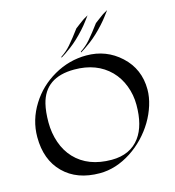

<svg xmlns="http://www.w3.org/2000/svg" viewBox="-141 -1092 1139 1250"><g transform="rotate(-15 428.5 -467.0)"><path d="M816.9 -407.2Q816.9 -356.9 799.8 -302Q782.7 -247.1 752.7 -197Q722.7 -147 681.2 -103.5Q639.6 -60.1 590.8 -28.3Q486.3 39.6 377.4 39.6Q223.6 39.6 133.8 -49.8Q43.5 -139.2 43.5 -292.5Q43.5 -408.2 107.4 -509.8Q168 -606.9 269.5 -665Q372.6 -724.1 488.8 -724.1Q622.6 -724.1 718.8 -635.7Q816.9 -545.4 816.9 -407.2ZM721.7 -329.1Q721.7 -397 698 -458.7Q674.3 -520.5 630.9 -564.5Q540 -655.8 389.2 -655.8Q192.4 -655.8 151.4 -490.2Q138.7 -438 138.7 -366.2Q138.7 -294.4 160.9 -230.2Q183.1 -166 226.1 -120.1Q315.9 -24.9 474.1 -24.9Q600.6 -24.9 665 -112.8Q721.7 -189.9 721.7 -329.1ZM461.9 -751.5V-757.3Q500.5 -782.7 528.8 -815.4Q563 -855 604.5 -911.1Q605 -912.1 632.3 -932.1Q659.7 -952.1 662.6 -954.3Q665.5 -956.5 671.9 -960Q678.2 -963.4 684.1 -966.8Q689.9 -970.2 696.8 -974.1Q683.6 -957 669.2 -937.3Q654.8 -917.5 631.3 -891.6Q580.1 -835 533 -799.8Q485.8 -764.6 461.9 -751.5ZM330.1 -751.5V-757.3Q368.7 -782.7 397 -815.4Q431.2 -855 472.7 -911.1Q473.1 -912.1 500.5 -932.1Q527.8 -952.1 530.8 -954.3Q533.7 -956.5 540 -960Q546.4 -963.4 552.2 -966.8Q558.1 -970.2 564.9 -974.1Q551.8 -957 537.4 -937.3Q522.9 -917.5 499.5 -891.6Q448.2 -835 401.1 -799.8Q354 -764.6 330.1 -751.5Z"/></g></svg>

Font: Fondamento
Style: Regular
Weight: 400
Version: Version 1.000